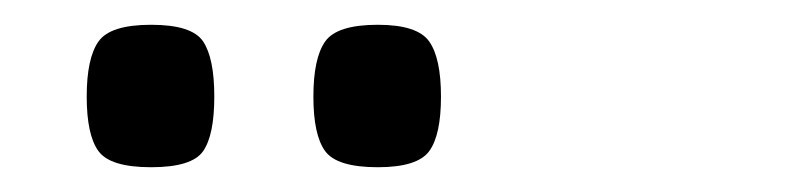

<svg xmlns="http://www.w3.org/2000/svg" viewBox="-20 -710 640 155"><path d="M285 -575Q252 -575 242.5 -588Q233 -601 233 -632Q233 -663 242.5 -676.5Q252 -690 285 -690Q317 -690 326.5 -676.5Q336 -663 336 -632Q336 -601 326.5 -588Q317 -575 285 -575ZM102 -575Q69 -575 59.5 -588Q50 -601 50 -632Q50 -663 59.5 -676.5Q69 -690 102 -690Q135 -690 144 -676.5Q153 -663 153 -632Q153 -601 144 -588Q135 -575 102 -575Z"/></svg>

Font: Changa ExtraLight
Style: Regular
Weight: 400
Version: Version 3.002; ttfautohint (v1.8.2)